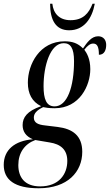

<svg xmlns="http://www.w3.org/2000/svg" viewBox="-86 -767 588 1027"><path d="M284 -605C362 -605 406 -666 421 -747H409C389 -696 359 -659 291 -659C230 -659 199 -697 194 -747H182C182 -660 212 -605 284 -605ZM121 240C276 240 354 152 354 45C354 -41 303 -78 222 -88L156 -96C116 -100 95 -111 95 -138C95 -160 110 -177 145 -194C154 -192 175 -188 206 -188C341 -188 397 -311 397 -397C397 -454 377 -485 365 -501C382 -523 397 -534 412 -534C433 -534 443 -519 443 -474C473 -474 482 -501 482 -527C482 -552 468 -573 439 -573C403 -573 379 -539 358 -508C330 -536 301 -546 260 -546C126 -546 63 -423 63 -325C63 -266 85 -223 134 -199C58 -173 35 -138 35 -98C35 -65 51 -38 90 -22C-8 -14 -66 35 -66 115C-66 195 -7 240 121 240ZM206 -198C162 -198 147 -237 147 -306C147 -413 182 -536 255 -536C291 -536 310 -510 310 -440C310 -303 274 -198 206 -198ZM129 230C44 230 12 179 12 116C12 50 46 3 103 -18L180 -5C238 4 274 33 274 94C274 164 230 230 129 230Z"/></svg>

Font: Noto Serif Display ExtraCondensed Medium
Style: Italic
Weight: 500
Width: 2
Italic angle: -12°
Designer: Monotype Design Team
Foundry: Monotype Imaging Inc.
Version: Version 2.009